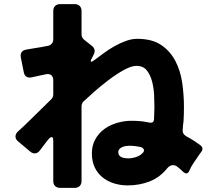

<svg xmlns="http://www.w3.org/2000/svg" viewBox="-20 -843 1040 930"><path d="M238 34V-161Q238 -179 230 -179Q224 -179 215 -169L194 -142L173 -114Q162 -100 148 -100Q137 -100 126 -109L69 -157Q55 -168 55 -182Q55 -196 69 -208Q93 -229 124 -260L228 -362Q238 -372 238 -386V-454Q238 -471 228 -479Q218 -487 201 -483Q191 -481 182 -479Q173 -477 164 -475Q155 -473 147.5 -471.5Q140 -470 132 -468Q101 -463 95 -494L81 -564Q75 -598 109 -603Q117 -605 125.5 -606Q134 -607 144 -609Q178 -614 212 -621Q224 -623 231 -632Q238 -641 238 -652V-790Q238 -805 247 -814Q256 -823 271 -823H342Q357 -823 366 -814Q375 -805 375 -790V-677Q375 -661 387 -651L426 -620Q436 -612 438 -601Q440 -590 434 -579L427 -565Q415 -544 422 -544Q427 -544 440 -554Q460 -569 484.5 -587Q509 -605 536 -620Q563 -635 591 -645Q619 -655 644 -655Q716 -655 760 -625.5Q804 -596 829 -548.5Q854 -501 862.5 -442.5Q871 -384 871 -325Q871 -306 870.5 -289Q870 -272 869 -256Q867 -245 866.5 -236Q866 -227 865 -218Q862 -195 882 -183Q892 -178 901.5 -172Q911 -166 920 -161L950 -140Q969 -126 954 -106Q950 -101 946.5 -96Q943 -91 939 -85Q927 -68 915.5 -50.5Q904 -33 896 -14Q891 -3 882 -3Q877 -3 869 -9Q853 -25 838 -36Q830 -43 818 -43Q803 -43 791 -29Q755 16 705.5 35.5Q656 55 599 55Q563 55 531.5 45Q500 35 476 15.5Q452 -4 438.5 -33Q425 -62 425 -100Q425 -139 442 -169Q459 -199 486 -218.5Q513 -238 547.5 -248Q582 -258 617 -258Q644 -258 671 -255Q680 -253 688.5 -252Q697 -251 705 -249Q724 -246 726 -264L728 -325Q728 -348 726.5 -381.5Q725 -415 717 -447Q709 -479 691.5 -501.5Q674 -524 641 -524Q616 -524 580 -504Q544 -484 507.5 -456.5Q471 -429 438 -400Q405 -371 385 -352Q375 -342 375 -328V34Q375 49 366 58Q357 67 342 67H271Q256 67 247 58Q238 49 238 34ZM602 -76Q620 -76 638.5 -82Q657 -88 670 -101Q680 -110 676.5 -119Q673 -128 660 -131Q632 -137 605 -137Q598 -137 589 -135.5Q580 -134 572 -130.5Q564 -127 558.5 -121Q553 -115 553 -106Q553 -76 602 -76Z"/></svg>

Font: Higure Gothic Black
Style: Regular
Weight: 900
Designer: Yoshimichi Ohira
Foundry: Positype
Version: Version 1.000